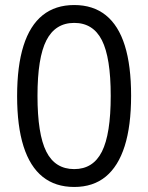

<svg xmlns="http://www.w3.org/2000/svg" viewBox="-20 -734 589 763"><path d="M275 9Q200 9 149.5 -31.5Q99 -72 73.5 -152.5Q48 -233 48 -352Q48 -472 73.5 -552.5Q99 -633 149.5 -673.5Q200 -714 275 -714Q350 -714 400.5 -673.5Q451 -633 476 -553Q501 -473 501 -354Q501 -234 475.5 -153.5Q450 -73 400 -32Q350 9 275 9ZM275 -62Q350 -62 385 -131.5Q420 -201 420 -353Q420 -505 385 -574Q350 -643 275 -643Q200 -643 164.5 -574Q129 -505 129 -353Q129 -201 164 -131.5Q199 -62 275 -62Z"/></svg>

Font: Nunito Sans 10pt SemiCondensed
Style: Regular
Weight: 400
Width: 4
Designer: Vernon Adams
Foundry: Vernon Adams
Version: Version 3.101;gftools[0.9.27]